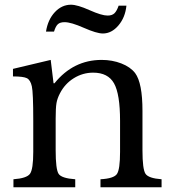

<svg xmlns="http://www.w3.org/2000/svg" viewBox="-20 -794 729 814"><path d="M216 -291V-157Q216 -76 228.5 -57Q241 -38 299 -34V0H37V-34Q93 -38 107 -57Q121 -76 121 -150V-283Q121 -402 115 -428Q109 -455 94 -462.5Q79 -470 35 -470V-502L195 -540L207 -441H211Q291 -540 411 -540Q456 -540 494.5 -525Q533 -510 553 -484Q584 -442 584 -324V-157Q584 -76 597 -57Q610 -38 665 -34V0H406V-34Q462 -37 475.5 -56Q489 -75 489 -150V-282Q489 -395 463.5 -440.5Q438 -486 375 -486Q331 -486 293 -462.5Q255 -439 234 -398Q223 -377 219.5 -357Q216 -337 216 -291ZM209 -660H175Q183 -711 212.5 -742.5Q242 -774 281 -774Q308 -774 359.5 -751Q411 -728 436 -728Q455 -728 465 -737.5Q475 -747 483 -770H516Q511 -720 482 -686Q453 -652 416 -652Q390 -652 335.5 -676Q281 -700 254 -700Q235 -700 225.5 -691.5Q216 -683 209 -660Z"/></svg>

Font: Libre Baskerville
Style: Regular
Weight: 400
Designer: Pablo Impallari, Rodrigo Fuenzalida
Foundry: Pablo Impallari, Rodrigo Fuenzalida
Version: Version 1.000